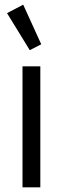

<svg xmlns="http://www.w3.org/2000/svg" viewBox="-20 -799 268 819"><path d="M152 0H76V-516H152ZM107 -585 10 -743 79 -779 156 -610Z"/></svg>

Font: IBM Plex Sans Condensed
Style: Regular
Weight: 400
Width: 3
Designer: Mike Abbink, Paul van der Laan, Pieter van Rosmalen
Foundry: Bold Monday
Version: Version 3.201